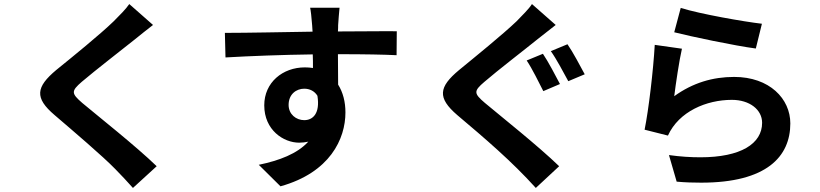

<svg xmlns="http://www.w3.org/2000/svg" viewBox="-20 -844 4040 946"><path d="M734 -721 617 -824C601 -800 569 -768 540 -739C473 -674 336 -563 257 -499C157 -415 149 -362 249 -277C340 -199 487 -74 548 -11C578 19 607 51 635 82L752 -25C650 -124 460 -274 385 -337C331 -384 330 -395 383 -441C450 -498 582 -600 647 -652C670 -671 703 -697 734 -721Z M1653 -806H1508C1511 -794 1515 -760 1518 -719C1519 -711 1519 -701 1520 -688C1384 -686 1202 -682 1088 -682L1091 -561C1214 -568 1370 -574 1521 -576C1522 -554 1522 -531 1522 -509C1509 -511 1496 -512 1482 -512C1373 -512 1282 -438 1282 -325C1282 -203 1377 -141 1454 -141C1470 -141 1485 -143 1499 -146C1444 -86 1356 -53 1255 -32L1362 74C1606 6 1682 -160 1682 -290C1682 -342 1670 -389 1646 -427C1646 -471 1645 -526 1645 -577C1781 -577 1874 -575 1934 -572L1935 -690C1883 -691 1746 -689 1645 -689C1646 -701 1646 -712 1646 -720C1647 -736 1651 -790 1653 -806ZM1402 -327C1402 -380 1440 -407 1479 -407C1506 -407 1530 -395 1544 -372C1558 -284 1521 -252 1479 -252C1439 -252 1402 -281 1402 -327Z M2718 -721 2601 -824C2586 -800 2553 -768 2525 -739C2457 -674 2320 -563 2242 -499C2141 -415 2134 -362 2233 -277C2368 -163 2502 -49 2620 82L2735 -25C2633 -124 2444 -274 2369 -337C2314 -384 2313 -395 2367 -441C2433 -498 2566 -600 2630 -652C2654 -671 2687 -697 2718 -721ZM2776 -626 2694 -592C2722 -553 2757 -486 2780 -444L2861 -478C2841 -515 2802 -589 2776 -626ZM2655 -579 2575 -546C2602 -506 2636 -436 2657 -395L2739 -430C2720 -466 2681 -541 2655 -579Z M3334 -805 3302 -685C3380 -665 3603 -618 3704 -605L3734 -727C3647 -737 3429 -775 3334 -805ZM3340 -604 3206 -623C3199 -499 3176 -303 3156 -205L3271 -176C3325 -295 3461 -352 3586 -352C3673 -352 3735 -304 3735 -239C3735 -136 3630 -69 3431 -69C3384 -69 3333 -72 3276 -80L3314 51C3357 55 3398 56 3435 56C3758 56 3874 -73 3874 -236C3874 -357 3772 -465 3597 -465C3492 -465 3393 -436 3302 -370C3309 -427 3327 -549 3340 -604Z"/></svg>

Font: DAIFUKU Sans JP
Style: Bold
Weight: 700
Designer: Original font ‘Source Han Sans JP’ : Ryoko NISHIZUKA  (kana, bopomofo & ideographs); Paul D. Hunt (Latin, Greek & Cyrill
Foundry: Daifuku
Version: Version 1.001